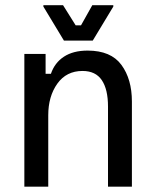

<svg xmlns="http://www.w3.org/2000/svg" viewBox="-20 -703 582 723"><path d="M71.7 0V-500H151.7V-425H171.7Q185.8 -466.7 220.8 -489.6Q255.8 -512.5 310 -512.5Q397.5 -512.5 437.1 -458.8Q476.7 -405 476.7 -320.8V0H386.7V-301.7Q386.7 -366.7 363.3 -401.2Q340 -435.8 290.8 -435.8Q230 -435.8 195.8 -387.9Q161.7 -340 161.7 -269.2V0ZM220.8 -550 143.3 -678.3V-683.3H217.5L265 -607.5H285L327.5 -683.3H406.7V-678.3L329.2 -550Z"/></svg>

Font: Familjen Grotesk GF
Style: Regular
Weight: 400
Designer: Anders Wikstroem, Jonas Baeckman, Matilda Gysing, Kristian Moeller
Foundry: Familjen STHLM AB
Version: Version 2.000; Beta; Release 4; Build 6